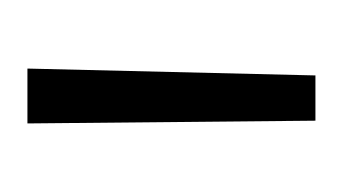

<svg xmlns="http://www.w3.org/2000/svg" viewBox="-75 -663 250 140"><g transform="rotate(-90 50.0 -593.0)"><path d="M32 -488 30 -698H70L65 -488Z"/></g></svg>

Font: TitilliumText22L Th
Style: Thin
Weight: 100
Designer: Campivisivi
Foundry: Campivisivi
Version: 1.000